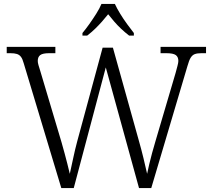

<svg xmlns="http://www.w3.org/2000/svg" viewBox="-20 -951 1075 971"><path d="M100 -631Q94 -653 86 -663.5Q78 -674 65.5 -678Q53 -682 32 -682H14V-714H260V-682H229Q196 -682 183.5 -672.5Q171 -663 171 -643Q171 -634 174.5 -622Q178 -610 184 -591L291 -232Q300 -201 307 -174.5Q314 -148 320.5 -123Q327 -98 333 -72Q342 -112 350.5 -152.5Q359 -193 371 -238L499 -710H551L681 -244Q695 -195 705.5 -151.5Q716 -108 724 -72Q729 -95 735 -121.5Q741 -148 749 -176.5Q757 -205 766 -236L868 -582Q873 -601 877.5 -617.5Q882 -634 882 -643Q882 -663 869 -672.5Q856 -682 821 -682H792V-714H1022V-682H999Q978 -682 965.5 -677.5Q953 -673 944.5 -659.5Q936 -646 928 -617L745 0H683L515 -610L353 0H290ZM397 -784Q413 -803 431.5 -829Q450 -855 467 -882Q484 -909 493 -931H561Q571 -909 587.5 -882Q604 -855 623 -829Q642 -803 657 -784V-771H633Q611 -788 592.5 -805.5Q574 -823 558 -841.5Q542 -860 527 -879Q512 -860 495.5 -841.5Q479 -823 461 -805.5Q443 -788 421 -771H397Z"/></svg>

Font: Noto Serif Kannada Light
Style: Regular
Weight: 300
Version: Version 2.003